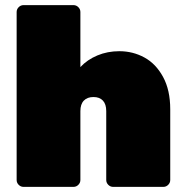

<svg xmlns="http://www.w3.org/2000/svg" viewBox="-20 -730 725 750"><path d="M267 0H72Q61 0 53 -8Q45 -16 45 -27V-683Q45 -694 53 -702Q61 -710 72 -710H267Q278 -710 286 -702Q294 -694 294 -683V-468Q321 -497 360.5 -513.5Q400 -530 446 -530Q499 -530 544 -505.5Q589 -481 617 -429.5Q645 -378 645 -303V-27Q645 -16 637 -8Q629 0 618 0H422Q411 0 403 -8Q395 -16 395 -27V-296Q395 -323 382 -337Q369 -351 345 -351Q321 -351 307.5 -337Q294 -323 294 -296V-27Q294 -16 286 -8Q278 0 267 0Z"/></svg>

Font: Rubik
Style: Regular
Weight: 900
Designer: Hubert & Fischer
Foundry: Hubert & Fischer
Version: Version 1.100